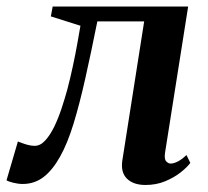

<svg xmlns="http://www.w3.org/2000/svg" viewBox="-54 -542 622 574"><path d="M439.5 -86Q436.5 -66.5 442.8 -59.8Q449 -53 456 -53Q465 -53 476.8 -58.8Q488.5 -64.5 503.5 -78.5L515 -55Q505 -41.5 485.5 -26.2Q466 -11 439.5 0Q413 11 381 11Q344.5 11 325.2 -8.2Q306 -27.5 312 -64L377 -478H237Q218.5 -385.5 201.2 -308.5Q184 -231.5 165.8 -172Q147.5 -112.5 125.5 -73.5Q102.5 -32.5 75.5 -12.2Q48.5 8 14 8Q0 8 -14.8 4.2Q-29.5 0.5 -34.5 -3L-0.5 -119Q4 -117.5 12.2 -114.2Q20.5 -111 30.5 -108.5Q40.5 -106 49.5 -106Q66.5 -106 81 -121.8Q95.5 -137.5 107.8 -162.5Q120 -187.5 129.8 -217Q139.5 -246.5 147 -273.5Q156.5 -309.5 164.2 -346Q172 -382.5 177.5 -413.8Q183 -445 186.5 -465L98 -493L103.5 -522.5H508.5Z"/></svg>

Font: Merriweather 96pt SemiBold
Style: Italic
Weight: 600
Italic angle: -7.8°
Version: Version 2.101